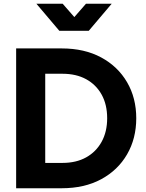

<svg xmlns="http://www.w3.org/2000/svg" viewBox="-20 -1003 779 1023"><path d="M66 0H309Q430 0 519 -48Q608 -96 657 -180.5Q706 -265 706 -373Q706 -481 657 -565Q608 -649 519 -697Q430 -745 309 -745H66ZM221 -135V-610H313Q386 -610 439 -581Q492 -552 521.5 -499Q551 -446 551 -373Q551 -301 521.5 -247.5Q492 -194 439 -164.5Q386 -135 313 -135ZM296 -839H453L575 -983H438L376 -912L314 -983H174Z"/></svg>

Font: Plus Jakarta Sans ExtraBold
Style: Regular
Weight: 800
Designer: Gumpita Rahayu
Foundry: Tokotype
Version: Version 2.004; ttfautohint (v1.8.3)